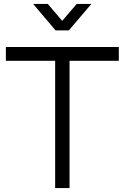

<svg xmlns="http://www.w3.org/2000/svg" viewBox="-20 -960 636 980"><path d="M224 -940H149L263.5 -805H331.5L446.5 -940H371.5L297.5 -853.5ZM335 0V-649.5H586.5V-720H10V-649.5H261.5V0Z"/></svg>

Font: Manrope
Style: Regular
Weight: 400
Designer: Mikhail Sharanda
Foundry: Mikhail Sharanda
Version: Version 4.505